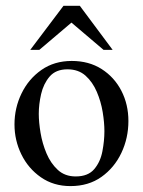

<svg xmlns="http://www.w3.org/2000/svg" viewBox="-20 -626 492 660"><path d="M421.4 -210Q421.4 -151.4 397.2 -100.3Q373 -49.3 328.6 -17.8Q284.2 13.7 222.2 13.7Q164.1 13.7 120.6 -16.6Q77.1 -46.9 53.5 -95.2Q29.8 -143.6 29.8 -198.2Q29.8 -254.9 54 -304.7Q78.1 -354.5 122.3 -385.5Q166.5 -416.5 226.6 -416.5Q285.6 -416.5 329.3 -388.7Q373 -360.8 397.2 -314Q421.4 -267.1 421.4 -210ZM338.9 -175.3Q338.9 -204.6 333 -240.7Q327.1 -276.9 312.7 -310.5Q298.3 -344.2 273.9 -366Q249.5 -387.7 211.9 -387.7Q171.9 -387.7 150.6 -362.8Q129.4 -337.9 121.3 -302.5Q113.3 -267.1 113.3 -234.9Q113.3 -206.1 119.4 -169.4Q125.5 -132.8 139.9 -98.6Q154.3 -64.5 178.7 -42Q203.1 -19.5 240.2 -19.5Q282.7 -19.5 304 -44.7Q325.2 -69.8 332 -106Q338.9 -142.1 338.9 -175.3ZM367.2 -454.6H335.9L225.6 -548.3L115.2 -454.6H84L198.2 -606H254.4Z"/></svg>

Font: Scheherazade New Rohingya
Style: Regular
Weight: 400
Designer: SIL International
Foundry: SIL International
Version: Version 3.000 ; LngRng